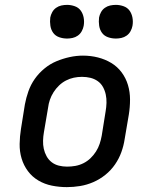

<svg xmlns="http://www.w3.org/2000/svg" viewBox="-20 -759 640 787"><path d="M254 8Q223 8 193 2Q163 -4 137.5 -19Q112 -34 94.5 -57.5Q77 -81 68.5 -109.5Q60 -138 60.5 -169Q61 -200 66 -231L82 -331Q87 -358 96.5 -385Q106 -412 122.5 -435.5Q139 -459 162 -478Q185 -497 211.5 -508Q238 -519 265.5 -525Q293 -531 320 -531Q352 -531 381.5 -523.5Q411 -516 436 -501Q461 -486 478.5 -462.5Q496 -439 504.5 -410.5Q513 -382 513 -351Q513 -320 508 -289L491 -189Q487 -162 477.5 -135.5Q468 -109 451.5 -85Q435 -61 412 -42.5Q389 -24 362.5 -12.5Q336 -1 308.5 3.5Q281 8 254 8ZM255 -76Q272 -76 289 -79Q306 -82 322 -90Q338 -98 351 -110.5Q364 -123 373.5 -138Q383 -153 388.5 -169.5Q394 -186 397 -203L413 -303Q416 -320 416.5 -337.5Q417 -355 413.5 -371.5Q410 -388 402 -402.5Q394 -417 380.5 -426.5Q367 -436 350.5 -440Q334 -444 316 -444Q299 -444 282.5 -440.5Q266 -437 250.5 -429Q235 -421 222 -408.5Q209 -396 199.5 -381Q190 -366 184.5 -350Q179 -334 177 -317L160 -217Q157 -200 156.5 -182.5Q156 -165 159.5 -149Q163 -133 171 -118.5Q179 -104 192 -94Q205 -84 221.5 -80Q238 -76 255 -76Q255 -76 255 -76Q255 -76 255 -76ZM455 -601Q438 -601 422.5 -606.5Q407 -612 398 -624.5Q389 -637 386.5 -653.5Q384 -670 386 -687Q388 -698 394 -709Q400 -720 410 -727Q420 -734 431.5 -736.5Q443 -739 455 -739Q471 -739 486.5 -733.5Q502 -728 511 -715.5Q520 -703 523 -686.5Q526 -670 523 -653Q521 -642 515 -631Q509 -620 499 -613Q489 -606 477.5 -603.5Q466 -601 455 -601ZM255 -601Q238 -601 222.5 -606.5Q207 -612 198 -624.5Q189 -637 186.5 -653.5Q184 -670 186 -687Q188 -698 194 -709Q200 -720 210 -727Q220 -734 231.5 -736.5Q243 -739 255 -739Q271 -739 286.5 -733.5Q302 -728 311 -715.5Q320 -703 323 -686.5Q326 -670 323 -653Q321 -642 315 -631Q309 -620 299 -613Q289 -606 277.5 -603.5Q266 -601 255 -601Z"/></svg>

Font: Iosevka Etoile Medium Oblique
Style: Regular
Weight: 500
Italic angle: -9°
Designer: Belleve Invis
Foundry: Belleve Invis
Version: Version 15.5.2; ttfautohint (v1.8.4)